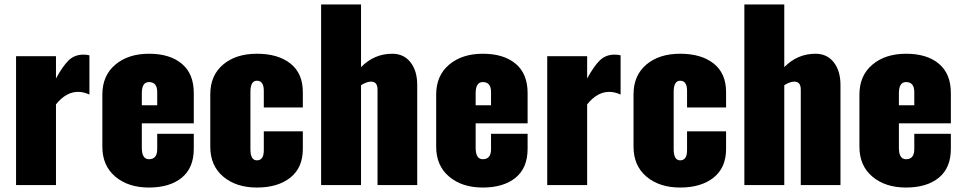

<svg xmlns="http://www.w3.org/2000/svg" viewBox="-20 -830 4320 861"><path d="M52 0V-578H231V-478Q261 -533 287.5 -559Q314 -585 354 -585Q370 -585 381 -582V-406Q355 -418 330 -418Q276 -418 231 -362V0Z M439 -172V-406Q439 -491 497 -540Q555 -589 648 -589Q742 -589 795.5 -544Q849 -499 849 -413V-277H616V-167Q616 -116 648 -116Q685 -116 685 -161V-230H849V-163Q849 -77 795 -33Q741 11 648 11Q555 11 497 -38Q439 -87 439 -172ZM616 -358H685V-417Q685 -462 648 -462Q616 -462 616 -412Z M1132 11Q1039 11 981 -38Q923 -87 923 -172V-407Q923 -492 980.5 -540.5Q1038 -589 1132 -589Q1227 -589 1282.5 -545Q1338 -501 1338 -417V-348H1163V-423Q1163 -468 1132 -468Q1103 -468 1103 -418V-161Q1103 -111 1132 -111Q1163 -111 1163 -156V-241H1338V-162Q1338 -78 1282 -33.5Q1226 11 1132 11Z M1420 0V-810H1599V-529Q1658 -589 1739 -589Q1791 -589 1821 -550.5Q1851 -512 1851 -449V0H1673V-428Q1673 -464 1644 -464Q1625 -464 1599 -448V0Z M1936 -172V-406Q1936 -491 1994 -540Q2052 -589 2145 -589Q2239 -589 2292.5 -544Q2346 -499 2346 -413V-277H2113V-167Q2113 -116 2145 -116Q2182 -116 2182 -161V-230H2346V-163Q2346 -77 2292 -33Q2238 11 2145 11Q2052 11 1994 -38Q1936 -87 1936 -172ZM2113 -358H2182V-417Q2182 -462 2145 -462Q2113 -462 2113 -412Z M2434 0V-578H2613V-478Q2643 -533 2669.5 -559Q2696 -585 2736 -585Q2752 -585 2763 -582V-406Q2737 -418 2712 -418Q2658 -418 2613 -362V0Z M3030 11Q2937 11 2879 -38Q2821 -87 2821 -172V-407Q2821 -492 2878.5 -540.5Q2936 -589 3030 -589Q3125 -589 3180.5 -545Q3236 -501 3236 -417V-348H3061V-423Q3061 -468 3030 -468Q3001 -468 3001 -418V-161Q3001 -111 3030 -111Q3061 -111 3061 -156V-241H3236V-162Q3236 -78 3180 -33.5Q3124 11 3030 11Z M3318 0V-810H3497V-529Q3556 -589 3637 -589Q3689 -589 3719 -550.5Q3749 -512 3749 -449V0H3571V-428Q3571 -464 3542 -464Q3523 -464 3497 -448V0Z M3834 -172V-406Q3834 -491 3892 -540Q3950 -589 4043 -589Q4137 -589 4190.5 -544Q4244 -499 4244 -413V-277H4011V-167Q4011 -116 4043 -116Q4080 -116 4080 -161V-230H4244V-163Q4244 -77 4190 -33Q4136 11 4043 11Q3950 11 3892 -38Q3834 -87 3834 -172ZM4011 -358H4080V-417Q4080 -462 4043 -462Q4011 -462 4011 -412Z"/></svg>

Font: Oswald Heavy
Style: Regular
Weight: 400
Designer: Vernon Adams
Foundry: Vernon Adams
Version: Version 4.101